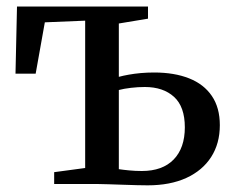

<svg xmlns="http://www.w3.org/2000/svg" viewBox="-20 -552 704 576"><path d="M423 4Q410.5 4 390.5 3.5Q370.5 3 348.2 2.2Q326 1.5 305.8 0.8Q285.5 0 272 0H142.5V-35.5L235.5 -48V-490L114.5 -485L87 -331H26.5L31 -532.5H424V-496L336.5 -481.5V-321.5Q349.5 -325 366.2 -328Q383 -331 402.5 -332.8Q422 -334.5 442.5 -334.5Q503 -334.5 547.2 -317Q591.5 -299.5 615.5 -264.2Q639.5 -229 639.5 -176.5Q639.5 -121.5 613.5 -81Q587.5 -40.5 539 -18.2Q490.5 4 423 4ZM405.5 -39Q467.5 -39 501 -73.5Q534.5 -108 534.5 -170Q534.5 -232 502 -261.5Q469.5 -291 414.5 -291Q394 -291 372.8 -288.5Q351.5 -286 336.5 -282V-44.5Q349.5 -42.5 367.5 -40.8Q385.5 -39 405.5 -39Z"/></svg>

Font: Merriweather 72pt
Style: Regular
Weight: 400
Version: Version 2.100